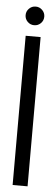

<svg xmlns="http://www.w3.org/2000/svg" viewBox="-54 -776 233 801"><g transform="rotate(5 62.5 -375.0)"><path d="M93.8 0H31.2V-625H93.8ZM62.5 -671.9Q46.4 -671.9 34.9 -683.3Q23.4 -694.8 23.4 -710.9Q23.4 -727.1 34.9 -738.5Q46.4 -750 62.5 -750Q78.6 -750 90.1 -738.5Q101.6 -727.1 101.6 -710.9Q101.6 -694.8 90.1 -683.3Q78.6 -671.9 62.5 -671.9Z"/></g></svg>

Font: Juliett
Style: Regular
Weight: 400
Designer: GGBotNet
Foundry: GGBotNet
Version: 0.60